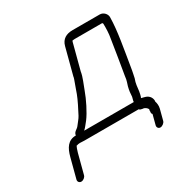

<svg xmlns="http://www.w3.org/2000/svg" viewBox="-142 -612 840 858"><g transform="rotate(-30 278.5 -183.0)"><path d="M62.5 101 89 0C90.7 -6.7 92.7 -12.7 94.7 -18L99.9 -30H101.9C107.1 -32 112.6 -33 118.6 -33C127.8 -32.3 135.7 -32 142.4 -32H421.4C425 -27.1 430.2 -26.3 437.6 -25C449.2 -25 458.2 -16.8 462.4 -9C461.8 -7 461.8 -7 461 -4L461 4C459.6 9.3 460.8 13.7 464.5 17L451.2 68C448.6 77.7 455.1 87 465.2 87C475.2 87 487.6 77.7 490.2 68L504.6 13C508.2 -0.8 506 -15.4 502.6 -25C502.8 -26 502.8 -26 503.3 -28C503.3 -38 499.9 -46.7 493.2 -54C483.5 -64 474.7 -64.8 459.1 -69C457.7 -69 456.5 -69.3 455.3 -70C456.5 -72 457.5 -74.3 458.2 -77L460.3 -85C465.8 -106 464.6 -124.2 470 -145C471.2 -149.7 472.9 -155 475.2 -161C476.9 -167.7 478.3 -174 479.2 -180L482.6 -197C484.2 -207 484.2 -207 485.9 -217C498.9 -297.2 515.6 -384 516.4 -452C517 -468.8 501.4 -486 482.3 -486H342.3C309.9 -486 286 -473.1 277.6 -441L241.9 -305C241.7 -301.7 240.5 -297 238.3 -291C232.4 -274.2 229.6 -267.8 223.8 -251C219.9 -240 219.9 -240 216 -229C208 -206.8 185.4 -162.4 173.9 -141C167.9 -129.2 154.6 -115 147.5 -105C138.8 -91.9 121.4 -89.9 119.6 -71C78.4 -71 60.8 -41 50 0L23.5 101C20.8 111.3 27.9 120 38.1 120C48.2 120 59.8 111.3 62.5 101ZM475.8 -442C476.3 -419.9 475.9 -391.8 470.6 -365C463.2 -313.2 451 -245.2 442.6 -193L440.1 -176C438.5 -170 438.5 -170 436.7 -163C434.3 -156.3 432.4 -150.3 431 -145C426.3 -127.1 424.5 -111.3 423.9 -95L419.2 -77C418.7 -75 418.5 -73 418.6 -71H162.6C175.2 -82.1 181.3 -92.7 192.8 -106C214.3 -134.3 241.1 -188.5 254 -225C263.7 -252.6 277.5 -280 281.7 -308L316.6 -441C316.9 -442.3 317.7 -444 318.9 -446C322.4 -446.7 326.5 -447 331.1 -447H472.1C473.4 -447 476.2 -443.3 475.8 -442Z"/></g></svg>

Font: Just Breathe
Style: Obl5
Weight: 400
Foundry: Cannot Into Space Fonts
Version: Version 0.72